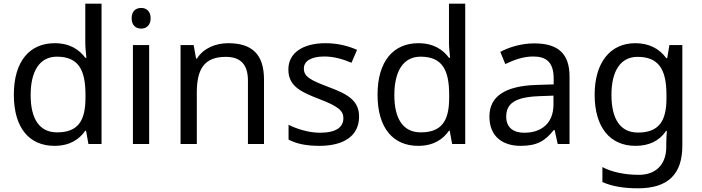

<svg xmlns="http://www.w3.org/2000/svg" viewBox="-20 -780 3801 1040"><path d="M275 10C359 10 410 -26 442 -72H446L459 0H530V-760H442V-546C442 -526 446 -484 448 -467H442C409 -511 359 -546 276 -546C143 -546 55 -451 55 -267C55 -83 142 10 275 10ZM289 -63C193 -63 146 -137 146 -265C146 -392 193 -473 288 -473C407 -473 443 -399 443 -266V-250C443 -125 402 -63 289 -63Z M745 -737C716 -737 693 -720 693 -681C693 -643 716 -625 745 -625C772 -625 796 -643 796 -681C796 -720 772 -737 745 -737ZM788 -536H700V0H788Z M1216 -546C1148 -546 1082 -519 1047 -463H1042L1029 -536H958V0H1046V-278C1046 -403 1084 -472 1203 -472C1285 -472 1323 -429 1323 -343V0H1410V-349C1410 -487 1344 -546 1216 -546Z M1925 -148C1925 -234 1866 -269 1764 -307C1661 -346 1626 -364 1626 -409C1626 -449 1665 -474 1737 -474C1789 -474 1839 -459 1884 -440L1914 -510C1864 -532 1808 -546 1743 -546C1623 -546 1542 -495 1542 -404C1542 -316 1604 -284 1708 -244C1813 -204 1840 -180 1840 -140C1840 -92 1802 -61 1713 -61C1650 -61 1585 -83 1543 -104V-24C1584 -2 1636 10 1711 10C1842 10 1925 -44 1925 -148Z M2245 10C2329 10 2380 -26 2412 -72H2416L2429 0H2500V-760H2412V-546C2412 -526 2416 -484 2418 -467H2412C2379 -511 2329 -546 2246 -546C2113 -546 2025 -451 2025 -267C2025 -83 2112 10 2245 10ZM2259 -63C2163 -63 2116 -137 2116 -265C2116 -392 2163 -473 2258 -473C2377 -473 2413 -399 2413 -266V-250C2413 -125 2372 -63 2259 -63Z M2873 -545C2803 -545 2737 -524 2690 -499L2717 -433C2761 -454 2812 -474 2868 -474C2938 -474 2979 -444 2979 -355V-323L2888 -320C2713 -315 2631 -256 2631 -149C2631 -40 2703 10 2800 10C2890 10 2933 -17 2980 -76H2984L3001 0H3065V-365C3065 -490 3003 -545 2873 -545ZM2899 -259 2978 -262V-214C2978 -110 2910 -61 2820 -61C2762 -61 2722 -88 2722 -148C2722 -216 2765 -254 2899 -259Z M3421 -546C3283 -546 3201 -438 3201 -267C3201 -92 3283 10 3422 10C3495 10 3551 -16 3588 -71H3592C3591 -59 3589 -21 3589 -5V16C3589 110 3533 167 3441 167C3364 167 3294 152 3243 125V206C3294 229 3358 240 3436 240C3600 240 3676 162 3676 9V-536H3606L3594 -465H3589C3549 -520 3491 -546 3421 -546ZM3433 -472C3541 -472 3590 -413 3590 -267V-246C3590 -117 3543 -62 3435 -62C3341 -62 3292 -134 3292 -266C3292 -398 3343 -472 3433 -472Z"/></svg>

Font: Noto Sans Nandinagari
Style: Regular
Weight: 400
Designer: Ek Type
Foundry: Ek Type
Version: Version 1.002